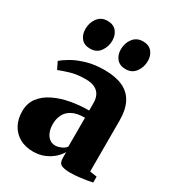

<svg xmlns="http://www.w3.org/2000/svg" viewBox="-186 -870 896 989"><g transform="rotate(30 262.0 -376.0)"><path d="M163 11.5Q118.5 11.5 84.5 -7.2Q50.5 -26 31.5 -60.5Q12.5 -95 12.5 -141.5Q12.5 -189 37.8 -222.2Q63 -255.5 105.8 -276.2Q148.5 -297 201.2 -306.8Q254 -316.5 309.5 -316.5V-361.5Q309.5 -388 299.5 -407.2Q289.5 -426.5 268.5 -437Q247.5 -447.5 214 -447.5Q162.5 -447.5 123 -435.5Q83.5 -423.5 62 -414.5L41.5 -456.5Q57 -471 89.2 -490Q121.5 -509 168.5 -523Q215.5 -537 274.5 -537Q340 -537 383.5 -517.2Q427 -497.5 449 -456Q471 -414.5 471 -348.5V-47L513 -40.5V-5.5Q502 -3 481 0.5Q460 4 434.5 7Q409 10 385 10Q348.5 10 331.2 1.2Q314 -7.5 314 -38V-72.5Q304 -53.5 283 -34Q262 -14.5 231.8 -1.5Q201.5 11.5 163 11.5ZM247.5 -72.5Q262 -72.5 280.5 -80Q299 -87.5 309.5 -101.5V-273.5Q262 -273.5 234.2 -258.5Q206.5 -243.5 194.2 -218.8Q182 -194 182 -163Q182 -136 190.2 -115.5Q198.5 -95 213.2 -83.8Q228 -72.5 247.5 -72.5ZM153.5 -594.5Q118.5 -594.5 100.5 -616.2Q82.5 -638 82.5 -671Q82.5 -709 103.5 -736.5Q124.5 -764 161 -764H162Q196.5 -764 214.8 -742.2Q233 -720.5 233 -687.5Q233 -651.5 212.5 -623Q192 -594.5 154 -594.5ZM364 -594.5Q330 -594.5 311.5 -616.2Q293 -638 293 -671Q293 -709 314.2 -736.5Q335.5 -764 372.5 -764H373Q407.5 -764 425.8 -742.2Q444 -720.5 444 -687.5Q444 -651.5 423.2 -623Q402.5 -594.5 365 -594.5Z"/></g></svg>

Font: Merriweather 96pt Black
Style: Regular
Weight: 900
Version: Version 2.100